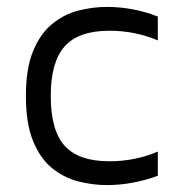

<svg xmlns="http://www.w3.org/2000/svg" viewBox="-20 -528 532 556"><path d="M289 8Q249 8 207.5 -2.5Q166 -13 131.5 -40.5Q97 -68 76 -119Q55 -170 55 -250Q55 -330 76 -380.5Q97 -431 131.5 -459Q166 -487 207.5 -497.5Q249 -508 289 -508Q327 -508 364.5 -501Q402 -494 437 -480V-411Q404 -425 369 -432Q334 -439 297 -439Q208 -439 167.5 -394Q127 -349 127 -250Q127 -150 167.5 -105.5Q208 -61 297 -61Q334 -61 369 -68Q404 -75 437 -89V-19Q402 -6 364.5 1Q327 8 289 8Z"/></svg>

Font: Maven Pro
Style: Regular
Weight: 400
Designer: Joe Prince
Foundry: Joe Prince
Version: Version 2.103